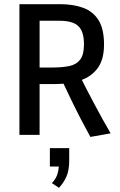

<svg xmlns="http://www.w3.org/2000/svg" viewBox="-20 -647 578 921"><path d="M413.6 9.8Q394.5 -24.4 369.1 -73.2Q343.8 -122.1 318.8 -173.8Q300.3 -211.9 284.7 -245.6Q282.7 -245.1 280.8 -245.1Q259.3 -243.7 241.7 -243.7H169.9V0H73.2V-627H267.6Q332 -627 379.4 -609.4Q426.8 -591.8 452.9 -549.8Q479 -507.8 479 -433.6Q479 -356 443.8 -314Q415.5 -279.8 372.6 -263.7Q382.8 -243.2 394.5 -220.7Q413.1 -185.1 432.9 -147.5Q452.6 -109.9 472.7 -74Q492.7 -38.1 510.7 -7.3ZM169.9 -323.2H232.9Q278.3 -323.2 312 -330.1Q345.7 -336.9 364.3 -360.6Q382.8 -384.3 382.8 -434.1Q382.8 -479 369.4 -503.7Q356 -528.3 329.8 -537.8Q303.7 -547.4 266.6 -547.4H169.9ZM262.7 253.9 229 231.4Q250 209 256.3 185.1Q261.2 168 262.2 151.9H219.2V63.5H312V124Q312 169.4 298.8 199.7Q285.6 230 262.7 253.9Z"/></svg>

Font: Anaheim SemiBold
Style: Regular
Weight: 600
Version: Version 2.001